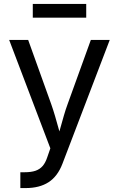

<svg xmlns="http://www.w3.org/2000/svg" viewBox="-20 -748 602 972"><path d="M83 124H104Q137.7 124 159.7 116.5Q181.6 108.9 195.8 92.5Q210 76.2 219.2 48.3L234.9 2.9L26.4 -545.9H122.6L238.8 -222.2Q249 -193.4 258.8 -160.2Q268.6 -127 276.9 -96.2Q285.2 -64 296.9 -24.9H264.6Q271 -45.9 282.7 -89.8Q294.9 -133.8 303.5 -163.3Q312 -192.9 322.8 -222.2L439.9 -545.9H535.6L295.9 81.5Q271.5 145 225.6 174.6Q179.7 204.1 109.9 204.1H83ZM416.5 -658.7H146V-728H416.5Z"/></svg>

Font: Inter RS Variable
Style: Regular
Weight: 400
Designer: Rasmus Andersson (customised by Maria Ramos and Noel Pretorius)
Foundry: rsms
Version: Version 3.001;Glyphs 3.2.3 (3260)